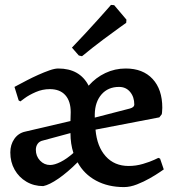

<svg xmlns="http://www.w3.org/2000/svg" viewBox="-20 -750 705 782"><path d="M485 12Q420 12 371 -14.5Q322 -41 296 -89Q255 -48 218 -22.5Q181 3 156 8Q118 8 87.5 -10Q57 -28 39.5 -59Q22 -90 22 -129Q22 -161 38.5 -184.5Q55 -208 83 -214L267 -257L268 -293Q268 -338 246 -362.5Q224 -387 183 -387Q153 -387 125.5 -375Q98 -363 80.5 -350Q63 -337 63 -337L56 -341L39 -396Q39 -396 53 -403.5Q67 -411 89 -422.5Q111 -434 135.5 -445Q160 -456 181.5 -463.5Q203 -471 217 -471Q305 -471 341 -401Q370 -434 409 -452.5Q448 -471 492 -471Q562 -471 601.5 -428.5Q641 -386 641 -311Q641 -301 640 -293Q639 -285 639 -285L629 -272L369 -222Q375 -153 410.5 -113.5Q446 -74 504 -74Q534 -74 562.5 -82.5Q591 -91 608 -99Q625 -107 625 -107L632 -104L647 -60Q647 -60 631 -49Q615 -38 590.5 -24Q566 -10 538 1Q510 12 485 12ZM184 -78Q202 -78 227 -90.5Q252 -103 279 -127Q267 -164 267 -208L156 -178Q141 -175 133.5 -164.5Q126 -154 126 -140Q126 -114 143 -96Q160 -78 184 -78ZM366 -271 509 -308Q527 -313 527 -324Q527 -355 510 -375.5Q493 -396 465 -396Q420 -396 393.5 -365.5Q367 -335 366 -285ZM314 -521 301 -524 273 -556Q302 -586 330.5 -617Q359 -648 382 -673.5Q405 -699 418.5 -714.5Q432 -730 432 -730L445 -729L495 -670L494 -657Q494 -657 468 -638.5Q442 -620 400.5 -589Q359 -558 314 -521Z"/></svg>

Font: Alegreya SemiBold
Style: Regular
Weight: 600
Designer: Juan Pablo del Peral
Foundry: Huerta Tipografica
Version: Version 2.009